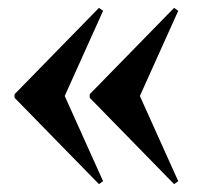

<svg xmlns="http://www.w3.org/2000/svg" viewBox="-20 -505 506 488"><path d="M242 -44.5 231.5 -37 17 -256.5V-265.5L231.5 -485L242 -477.5L144.5 -261ZM433 -44.5 422.5 -37 208 -256.5V-265.5L422.5 -485L433 -477.5L335.5 -261Z"/></svg>

Font: Newsreader Display
Style: Bold
Weight: 700
Designer: Hugues Gentile
Foundry: Production Type
Version: Version 1.001